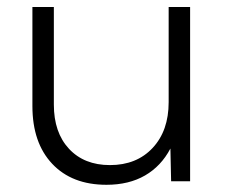

<svg xmlns="http://www.w3.org/2000/svg" viewBox="-20 -508 633 538"><path d="M512.7 0H459.5L457.5 -91.8Q431.6 -42.5 386.5 -16.4Q341.3 9.8 278.3 9.8Q181.6 9.8 126.2 -49.1Q70.8 -107.9 70.8 -210.9V-488.3H130.9V-214.8Q130.9 -136.7 173.3 -91.1Q215.8 -45.4 288.1 -45.4Q362.8 -45.4 407.7 -93.5Q452.6 -141.6 452.6 -221.7V-488.3H512.7Z"/></svg>

Font: Kumbh Sans Light
Style: Regular
Weight: 300
Version: Version 1.004